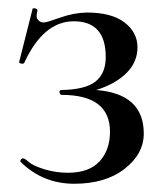

<svg xmlns="http://www.w3.org/2000/svg" viewBox="-20 -429 400 461"><path d="M210.9 -212.9Q325.2 -204.1 325.2 -108.4Q325.2 -59.6 279.3 -23.7Q233.4 12.2 158.2 12.2Q83 12.2 29.8 -40L28.8 -42Q28.8 -45.9 33 -48.3Q37.1 -50.8 47.9 -41Q58.6 -31.2 86.2 -22.7Q113.8 -14.2 143.1 -14.2Q193.8 -14.2 219 -41.5Q244.1 -68.8 244.1 -112.8Q244.1 -201.2 127.9 -201.2Q124 -201.2 123 -207Q122.1 -212.9 127.9 -212.9Q185.1 -213.9 209.5 -233.4Q233.9 -252.9 233.9 -292Q233.9 -377.9 157.2 -377.9Q84 -377.9 38.1 -277.8Q36.1 -275.9 33.7 -275.9Q31.2 -275.9 28.1 -277.3Q24.9 -278.8 25.9 -279.8L58.1 -407.2Q58.1 -409.2 61.5 -409.2Q64.9 -409.2 67.9 -407.5Q70.8 -405.8 69.3 -400.4Q67.9 -395 67.9 -389.6Q67.9 -384.3 73 -379.6Q78.1 -375 85 -375Q91.8 -375 124.5 -386.7Q157.2 -398.4 189 -398.9Q248 -398.9 279.1 -375Q310.1 -351.1 310.1 -315.4Q310.1 -279.8 283.4 -253.4Q256.8 -227.1 210.9 -212.9Z"/></svg>

Font: Cormorant-Medium
Style: Regular
Weight: 500
Designer: Christian Thalmann (Catharsis Fonts)
Version: Version 3.000